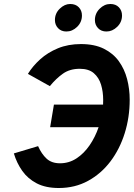

<svg xmlns="http://www.w3.org/2000/svg" viewBox="-20 -932 670 963"><path d="M275 11Q209.5 11 164.5 -12.2Q119.5 -35.5 91.8 -74.8Q64 -114 49.5 -162.5L171 -199Q188.5 -159.5 213.8 -136.2Q239 -113 281 -113Q326 -113 363.5 -137.5Q401 -162 429.2 -203Q457.5 -244 474.5 -294H231.5L250.5 -407.5H497Q497.5 -419.5 497.5 -431Q497.5 -472 486.8 -507.5Q476 -543 450.5 -565Q425 -587 380 -587Q330.5 -587 296 -562.8Q261.5 -538.5 230 -500L120 -561.5Q143.5 -600 181.2 -634.2Q219 -668.5 270.5 -689.8Q322 -711 386 -711Q453.5 -711 500.5 -687.8Q547.5 -664.5 576 -625Q604.5 -585.5 617.5 -535.5Q630.5 -485.5 630.5 -432Q630.5 -343.5 605.5 -263.8Q580.5 -184 533.8 -122.2Q487 -60.5 421.5 -24.8Q356 11 275 11ZM514 -774Q487.5 -774 471.8 -790.8Q456 -807.5 456 -831.5Q456 -864.5 479.8 -888.2Q503.5 -912 533.5 -912Q560.5 -912 576.2 -895.5Q592 -879 592 -854.5Q592 -821 567.8 -797.5Q543.5 -774 514 -774ZM313 -774Q287 -774 271.2 -790.8Q255.5 -807.5 255.5 -831.5Q255.5 -865 279.8 -888.5Q304 -912 332 -912Q359.5 -912 375.2 -895.5Q391 -879 391 -854.5Q391 -821 367 -797.5Q343 -774 313 -774Z"/></svg>

Font: Overpass
Style: Bold Italic
Weight: 700
Italic angle: -10°
Designer: Delve Withrington, Dave Bailey, Thomas Jockin
Foundry: Delve Fonts LLC
Version: Version 4.000; ttfautohint (v1.8.3)